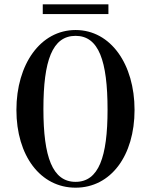

<svg xmlns="http://www.w3.org/2000/svg" viewBox="-20 -854 700 889"><path d="M330 15C493 15 603 -133 603 -345C603 -556 493 -715 330 -715C167 -715 56 -556 56 -345C56 -133 167 15 330 15ZM330 -12C223 -12 181 -127 181 -349C181 -573 222 -688 330 -688C437 -688 478 -573 478 -346C478 -127 437 -12 330 -12ZM178 -834V-789H482V-834Z"/></svg>

Font: Sprat Condensed Medium
Style: Regular
Weight: 500
Width: 3
Designer: Ethan Nakache
Foundry: Collletttivo
Version: Version 2.000;Glyphs 3.2 (3217)